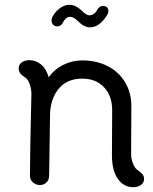

<svg xmlns="http://www.w3.org/2000/svg" viewBox="-20 -766 640 801"><path d="M581 -19Q581 -3 567.5 6Q554 15 536 15Q496 15 471.5 -20Q447 -55 447 -118L448 -306Q448 -366 414 -402Q380 -438 323 -438Q263 -438 228.5 -400Q194 -362 189 -298L185 -34Q185 -15 173.5 -4.5Q162 6 146 6Q131 6 118 -4.5Q105 -15 105 -34Q105 -124 111 -374Q111 -394 104 -414.5Q97 -435 86 -442Q72 -451 65 -459.5Q58 -468 58 -481Q58 -497 71 -506Q84 -515 102 -515Q130 -515 151.5 -497Q173 -479 183 -444Q208 -478 245 -496Q282 -514 323 -514Q383 -514 429.5 -490Q476 -466 502 -422.5Q528 -379 528 -323L527 -123Q527 -104 534.5 -84.5Q542 -65 552 -58Q566 -48 573.5 -40Q581 -32 581 -19ZM409 -741Q432 -741 432 -720Q432 -710 426 -702Q395 -652 355 -652Q331 -652 306 -677Q287 -696 272 -696Q263 -696 255 -689Q247 -682 242 -671Q239 -664 232.5 -660Q226 -656 219 -656Q208 -656 201.5 -663Q195 -670 195 -682Q195 -684 197 -692Q208 -715 228 -730.5Q248 -746 270 -746Q295 -746 322 -721Q330 -712 338.5 -707Q347 -702 352 -702Q362 -702 371.5 -708.5Q381 -715 386 -726Q395 -741 409 -741Z"/></svg>

Font: Tsukimi Rounded Medium
Style: Regular
Weight: 500
Designer: Takashi Funayama
Foundry: Takashi Funayama
Version: Version 1.032; ttfautohint (v1.8.3)